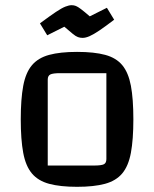

<svg xmlns="http://www.w3.org/2000/svg" viewBox="-20 -710 594 740"><path d="M277 10Q212 10 169.5 -1.5Q127 -13 103 -41.5Q79 -70 69.5 -121Q60 -172 60 -250Q60 -328 69.5 -379Q79 -430 103 -458.5Q127 -487 169.5 -498.5Q212 -510 277 -510Q343 -510 385.5 -498.5Q428 -487 451.5 -458.5Q475 -430 484.5 -379.5Q494 -329 494 -250Q494 -172 484.5 -121Q475 -70 451 -41.5Q427 -13 384.5 -1.5Q342 10 277 10ZM164 -72H342Q371 -72 380.5 -77Q390 -82 390 -97V-428H212Q184 -428 174 -423Q164 -418 164 -403ZM298 -564Q289 -564 280.5 -567Q272 -570 260.5 -579.5Q249 -589 228 -607L162 -574L134 -620Q173 -649 195.5 -664Q218 -679 232 -684.5Q246 -690 256 -690Q265 -690 272.5 -687Q280 -684 292 -675Q304 -666 326 -647L392 -680L420 -634Q386 -608 363 -592.5Q340 -577 325 -570.5Q310 -564 298 -564Z"/></svg>

Font: Changa
Style: Regular
Weight: 400
Designer: Eduardo Rodriguez Tunni
Foundry: Eduardo Rodriguez Tunni
Version: Version 3.003